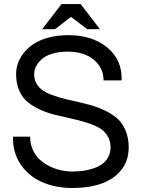

<svg xmlns="http://www.w3.org/2000/svg" viewBox="-20 -920 707 955"><path d="M286.1 -899.9H380.9L477.1 -774.9H414.1L333 -835.9L253.9 -774.9H189.9ZM319.8 -745.1Q439 -745.1 513.7 -683.6Q588.4 -622.1 585 -520H495.1Q495.1 -581.5 447.3 -622.3Q399.4 -663.1 314.9 -663.1Q271.5 -663.1 238 -652.3Q204.6 -641.6 186.3 -624.5Q168 -607.4 158.9 -588.9Q149.9 -570.3 149.9 -551.8Q149.9 -520 166 -497.1Q182.1 -474.1 209.2 -460.4Q236.3 -446.8 271.7 -436.5Q307.1 -426.3 346.2 -417.7Q385.3 -409.2 424.1 -398.9Q462.9 -388.7 498.3 -372.1Q533.7 -355.5 560.8 -332.8Q587.9 -310.1 604 -272.7Q620.1 -235.4 620.1 -187Q620.1 -120.6 583.3 -74.5Q546.4 -28.3 484.1 -6.6Q421.9 15.1 339.8 15.1Q255.9 15.1 188.7 -14.6Q121.6 -44.4 82 -103.3Q42.5 -162.1 44.9 -240.2H129.9Q129.9 -205.1 142.8 -175.8Q155.8 -146.5 177.2 -126.7Q198.7 -106.9 226.3 -93.3Q253.9 -79.6 282.7 -73.2Q311.5 -66.9 339.8 -66.9Q366.2 -66.9 391.1 -70.1Q416 -73.2 441.9 -81.5Q467.8 -89.8 486.8 -103Q505.9 -116.2 517.8 -137.7Q529.8 -159.2 529.8 -187Q529.8 -221.2 513.7 -246.1Q497.6 -271 470.5 -285.6Q443.4 -300.3 408.2 -311Q373 -321.8 334 -330.3Q294.9 -338.9 255.9 -348.4Q216.8 -357.9 181.6 -373.5Q146.5 -389.2 119.4 -410.9Q92.3 -432.6 76.2 -468.5Q60.1 -504.4 60.1 -551.8Q60.1 -578.6 69.1 -605Q78.1 -631.3 98.4 -657Q118.7 -682.6 147.9 -701.9Q177.2 -721.2 221.7 -733.2Q266.1 -745.1 319.8 -745.1Z"/></svg>

Font: Miedinger*
Style: Book
Weight: 400
Version: Version 001.000